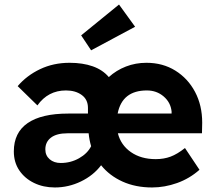

<svg xmlns="http://www.w3.org/2000/svg" viewBox="-20 -817 942 847"><path d="M222 10Q171 10 130 -10Q89 -30 65 -65.5Q41 -101 41 -149Q41 -232 102 -274Q163 -316 281 -316H368V-341Q368 -378 340.5 -398Q313 -418 271 -418Q192 -418 145 -352L58 -437Q98 -484 157 -512Q216 -540 287 -540Q345 -540 389 -524.5Q433 -509 460 -477Q493 -507 535.5 -523.5Q578 -540 626 -540Q698 -540 753.5 -505.5Q809 -471 840.5 -411.5Q872 -352 872 -276L871 -229H500Q513 -177 557.5 -146Q602 -115 667 -115Q703 -115 732.5 -126Q762 -137 796 -164L860 -68Q816 -29 761 -9.5Q706 10 651 10Q578 10 520.5 -16Q463 -42 426 -88Q392 -43 337 -16.5Q282 10 222 10ZM628 -418Q519 -418 499 -316H737V-325Q733 -365 702 -391.5Q671 -418 628 -418ZM248 -98Q292 -98 329 -119Q366 -140 382 -172Q374 -199 371 -229H278Q230 -229 205 -210Q180 -191 180 -158Q180 -131 199 -114.5Q218 -98 248 -98ZM382 -595 338 -661 505 -797 576 -699Z"/></svg>

Font: Readex Pro SemiBold
Style: Regular
Weight: 600
Designer: Bonnie Shaver-Troup, Thomas Jockin
Foundry: Lexend
Version: Version 1.204; ttfautohint (v1.8.4.7-5d5b)